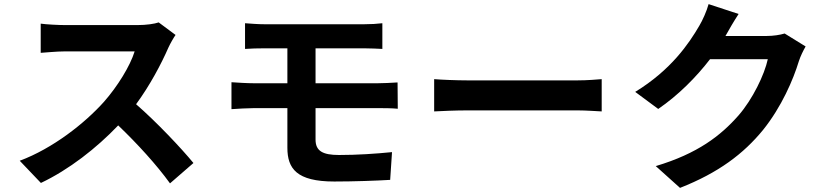

<svg xmlns="http://www.w3.org/2000/svg" viewBox="-20 -848 4040 934"><path d="M834 -678 752 -739C732 -732 692 -726 649 -726C604 -726 348 -726 296 -726C266 -726 205 -729 178 -733V-591C199 -592 254 -598 296 -598C339 -598 594 -598 635 -598C613 -527 552 -428 486 -353C392 -248 237 -126 76 -66L179 42C316 -23 449 -127 555 -238C649 -148 742 -46 807 44L921 -55C862 -127 741 -255 642 -341C709 -432 765 -538 799 -616C808 -636 826 -667 834 -678Z M1106 -448V-317C1136 -319 1186 -322 1215 -322H1378V-129C1378 -28 1423 35 1606 35C1700 35 1813 31 1878 27L1887 -108C1807 -100 1718 -94 1629 -94C1549 -94 1515 -114 1515 -169V-322H1820C1842 -322 1887 -322 1915 -319L1914 -447C1888 -445 1838 -443 1817 -443H1515V-613H1750C1786 -613 1814 -611 1840 -610V-735C1816 -732 1784 -730 1750 -730C1662 -730 1354 -730 1269 -730C1233 -730 1201 -733 1172 -735V-610C1201 -612 1233 -613 1269 -613H1378V-443H1215C1184 -443 1134 -446 1106 -448Z M2092 -463V-306C2129 -308 2196 -311 2253 -311C2370 -311 2700 -311 2790 -311C2832 -311 2883 -307 2907 -306V-463C2881 -461 2837 -457 2790 -457C2700 -457 2371 -457 2253 -457C2201 -457 2128 -460 2092 -463Z M3573 -780 3427 -828C3418 -794 3397 -748 3382 -723C3332 -637 3245 -508 3070 -401L3182 -318C3280 -385 3367 -473 3434 -560H3715C3699 -485 3641 -365 3573 -287C3486 -188 3374 -101 3170 -40L3288 66C3476 -8 3597 -100 3692 -216C3782 -328 3839 -461 3866 -550C3874 -575 3888 -603 3899 -622L3797 -685C3774 -678 3741 -673 3710 -673H3509L3512 -678C3524 -700 3550 -745 3573 -780Z"/></svg>

Font: Noto Sans Mono CJK SC
Style: Bold
Weight: 700
Designer: Ryoko NISHIZUKA 西塚涼子 (kana, bopomofo & ideographs); Paul D. Hunt (Latin, Greek & Cyrillic); Sandoll Communications 산돌커뮤니
Foundry: Adobe
Version: Version 2.004;hotconv 1.0.118;makeotfexe 2.5.65603